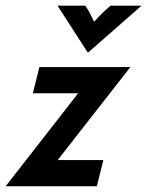

<svg xmlns="http://www.w3.org/2000/svg" viewBox="-53 -651 515 671"><path d="M-33.3 0 220.1 -325H61.8L84.7 -416.7H402.8L148.6 -91.7H308.3L285.4 0ZM254.2 -466.7 147.9 -631.2H245.1Q254.2 -618.1 261.1 -604.9Q268.1 -591.7 275.7 -575Q291 -591.7 304.5 -604.9Q318.1 -618.1 333.3 -631.2H441.7Z"/></svg>

Font: Afacad SemiBold
Style: Italic
Weight: 600
Italic angle: -14°
Designer: Kristian Moeller
Foundry: Dicotype
Version: Version 1.000